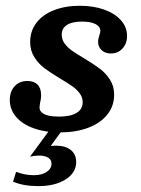

<svg xmlns="http://www.w3.org/2000/svg" viewBox="-20 -448 490 666"><path d="M14 -101.1Q14 -130.8 30.8 -149Q47.6 -167.1 75 -167.1Q98 -167.1 110.3 -154.5Q122.6 -141.8 122.6 -117.7Q122.6 -110.7 121.5 -103.5Q120.5 -96.3 118.8 -89.7Q118.4 -85.2 117.8 -82.2Q117.1 -79.1 117.1 -75.5Q117.1 -65.1 125 -57.9Q132.8 -50.7 147.9 -47.1Q162.9 -43.5 184.5 -43.5Q224.3 -43.5 245.6 -56.4Q266.8 -69.3 266.8 -93.1Q266.8 -109.8 256.8 -123.7Q246.7 -137.6 231.2 -148.6Q215.8 -159.5 188.8 -175.4Q154.9 -195.9 134.3 -211.3Q113.7 -226.7 99.2 -249.6Q84.6 -272.5 84.6 -302.2Q84.6 -340.7 106.6 -369.2Q128.6 -397.7 167.7 -412.8Q206.7 -428 257.2 -428Q304.4 -428 341.6 -414.6Q378.8 -401.3 399.8 -377.4Q420.7 -353.6 420.7 -323.3Q420.7 -296.8 404.8 -279.6Q389 -262.5 364.4 -262.5Q344.8 -262.5 332.6 -273.9Q320.3 -285.2 320.3 -303Q320.3 -309.2 321.8 -315.1Q323.3 -321 325.1 -326.7Q326.4 -330.9 327.2 -334Q328.1 -337.2 328.1 -340.5Q328.1 -355.9 311.3 -364.5Q294.5 -373.1 264.5 -373.1Q230.1 -373.1 212.1 -361.4Q194.1 -349.6 194.1 -328Q194.1 -310.8 204.2 -297Q214.2 -283.1 229.5 -272.4Q244.8 -261.6 272.2 -245.4Q306.5 -224.6 326.7 -209.4Q346.8 -194.2 361.4 -171.7Q375.9 -149.3 375.9 -119.5Q375.9 -79.8 351.9 -50.2Q328 -20.5 285.3 -4.6Q242.7 11.3 187.8 11.3Q137 11.3 97.4 -2.9Q57.8 -17 35.9 -42.5Q14 -67.9 14 -101.1ZM25.2 182 35.8 148.2Q51.5 154 66.6 156.8Q81.8 159.7 97.7 159.7Q125 159.7 141.9 148.4Q158.7 137.1 158.7 119.4Q158.7 106.5 147.1 99Q135.5 91.6 115.1 91.6Q101.4 91.6 84.3 95.2L157.7 -4.8H202L156 58.1Q163.7 57.7 174.4 57.3Q206.5 57.3 225.4 72.2Q244.3 87.1 244.3 113.7Q244.3 151.2 207.6 174.4Q170.8 197.6 112.8 197.6Q60.5 197.6 25.2 182Z"/></svg>

Font: Playfair Micro SmCond SmLight
Style: Italic
Weight: 360
Width: 4
Italic angle: -15.6°
Designer: Claus Eggers Sørensen
Foundry: Claus Eggers Sørensen
Version: Version 2.203;Glyphs 3.3 (3326)